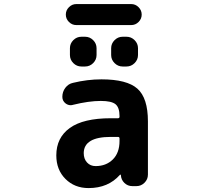

<svg xmlns="http://www.w3.org/2000/svg" viewBox="-20 -955 1040 964"><path d="M580.1 -259.8Q580.1 -267.6 572.3 -267.6H536.1Q401.4 -267.6 400.4 -186.5Q400.4 -157.2 417 -139.2Q433.6 -121.1 460 -121.1Q512.7 -121.1 546.4 -154.3Q580.1 -187.5 580.1 -247.1ZM489.3 -556.6Q617.2 -556.6 669.9 -509.8Q722.7 -462.9 722.7 -345.7V-78.1Q722.7 -54.7 705.6 -37.6Q688.5 -20.5 665 -20.5H644.5Q621.1 -20.5 604.5 -36.6Q587.9 -52.7 586.9 -76.2Q586.9 -77.1 585 -78.1Q583 -79.1 582 -77.1Q523.4 -10.7 424.8 -10.7Q354.5 -10.7 308.6 -56.6Q262.7 -102.5 262.7 -174.8Q262.7 -263.7 330.6 -312.5Q398.4 -361.3 536.1 -361.3H572.3Q580.1 -361.3 580.1 -369.1V-372.1Q580.1 -415 560.1 -431.6Q540 -448.2 486.3 -448.2Q425.8 -448.2 346.7 -428.7Q340.8 -426.8 335 -426.8Q321.3 -426.8 309.6 -435.5Q293 -448.2 293 -468.8Q293 -494.1 308.1 -514.2Q323.2 -534.2 346.7 -539.1Q418.9 -556.6 489.3 -556.6ZM363.3 -829.1Q341.8 -829.1 326.2 -844.7Q310.5 -860.4 310.5 -881.8Q310.5 -903.3 326.2 -918.9Q341.8 -934.6 363.3 -934.6H638.7Q660.2 -934.6 675.8 -918.9Q691.4 -903.3 691.4 -881.8Q691.4 -860.4 675.8 -844.7Q660.2 -829.1 638.7 -829.1ZM388.7 -621.1Q365.2 -621.1 348.1 -638.2Q331.1 -655.3 331.1 -678.7V-712.9Q331.1 -736.3 348.1 -753.4Q365.2 -770.5 388.7 -770.5H407.2Q430.7 -770.5 447.8 -753.4Q464.8 -736.3 464.8 -712.9V-678.7Q464.8 -655.3 447.8 -638.2Q430.7 -621.1 407.2 -621.1ZM595.7 -621.1Q572.3 -621.1 555.2 -638.2Q538.1 -655.3 538.1 -678.7V-712.9Q538.1 -736.3 555.2 -753.4Q572.3 -770.5 595.7 -770.5H615.2Q638.7 -770.5 655.8 -753.4Q672.9 -736.3 672.9 -712.9V-678.7Q672.9 -655.3 655.8 -638.2Q638.7 -621.1 615.2 -621.1Z"/></svg>

Font: Gen Jyuu Gothic Monospace Bold
Style: Bold
Weight: 700
Designer: [Source Han Sans]
Ryoko NISHIZUKA  (kana & ideographs); Paul D. Hunt (Latin, Greek & Cyrillic); Wenlong ZHANG  (bopomofo
Version: Version 1.002.20150607